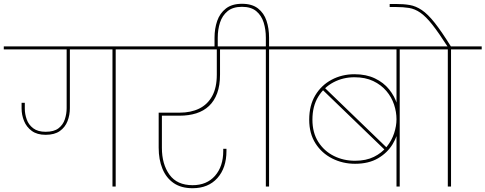

<svg xmlns="http://www.w3.org/2000/svg" viewBox="-55 -985 2564 1014"><path d="M556 0H539V-724H-35V-740H718V-724H556ZM186 -273Q141 -273 113 -293.5Q85 -314 72 -346Q59 -378 59 -412Q59 -420 59 -427.5Q59 -435 59 -442H76V-411Q76 -383 86 -354.5Q96 -326 120.5 -307.5Q145 -289 186 -289Q230 -289 254 -307.5Q278 -326 287.5 -355Q297 -384 297 -414V-732H314V-414Q314 -377 301.5 -345Q289 -313 261 -293Q233 -273 186 -273Z M962 9Q902 9 862.5 -18Q823 -45 803 -93.5Q783 -142 783 -205V-390H893Q953 -390 997 -411.5Q1041 -433 1065.5 -477.5Q1090 -522 1090 -591V-730H1107V-591Q1107 -534 1092 -493Q1077 -452 1049 -425.5Q1021 -399 981.5 -386.5Q942 -374 893 -374H791L800 -383V-204Q800 -118 840 -62.5Q880 -7 962 -7Q1037 -7 1080.5 -56.5Q1124 -106 1124 -188V-199H1141Q1141 -196 1141 -193Q1141 -190 1141 -188Q1141 -98 1093 -44.5Q1045 9 962 9ZM1257 -724H648V-740H1257Z M1095 -734H1078V-786Q1078 -834 1092 -874.5Q1106 -915 1138 -940Q1170 -965 1223 -965Q1276 -965 1307.5 -940.5Q1339 -916 1352.5 -875.5Q1366 -835 1366 -786V-733H1349V-786Q1349 -829 1337.5 -866Q1326 -903 1298.5 -926Q1271 -949 1223 -949Q1175 -949 1147 -926Q1119 -903 1107 -866Q1095 -829 1095 -786ZM1366 0H1349V-724H1187V-740H1528V-724H1366Z M2056 0H2039V-305L2051 -316Q2046 -269 2018.5 -223.5Q1991 -178 1941.5 -149Q1892 -120 1820 -120Q1755 -120 1699.5 -148Q1644 -176 1611 -228Q1578 -280 1578 -353Q1578 -428 1610 -481.5Q1642 -535 1696.5 -564Q1751 -593 1817 -593Q1879 -593 1925 -571Q1971 -549 2000 -513Q2029 -477 2042 -435Q2055 -393 2052 -353L2039 -410V-724H1458V-740H2218V-724H2056ZM1820 -136Q1878 -136 1919.5 -156.5Q1961 -177 1987.5 -210Q2014 -243 2026.5 -281.5Q2039 -320 2039 -355Q2039 -394 2026 -433Q2013 -472 1985.5 -504.5Q1958 -537 1916 -557Q1874 -577 1817 -577Q1757 -577 1706.5 -550.5Q1656 -524 1625.5 -474Q1595 -424 1595 -353Q1595 -284 1626 -235.5Q1657 -187 1708 -161.5Q1759 -136 1820 -136ZM1995 -198 1984 -187 1643 -516 1655 -526Z M2327 0H2310V-724H2148V-740H2489V-724H2327ZM2328 -737H2310Q2262 -812 2228 -855Q2194 -898 2165 -918Q2136 -938 2105.5 -943Q2075 -948 2035 -948H2003V-964H2035Q2077 -964 2109 -958.5Q2141 -953 2172.5 -932Q2204 -911 2240.5 -865Q2277 -819 2328 -737Z"/></svg>

Font: Poppins Devanagari Thin
Style: Regular
Weight: 100
Designer: Ninad Kale (Devanagari), Jonny Pinhorn (Latin)
Foundry: Indian Type Foundry
Version: 4.005